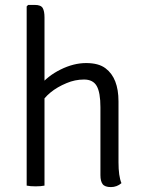

<svg xmlns="http://www.w3.org/2000/svg" viewBox="-20 -755 585 781"><path d="M161 0Q147 3 124.8 3Q102.5 3 88.5 0V-729L94.5 -735H121.5Q146.5 -735 153.8 -722.2Q161 -709.5 161 -684.5ZM474 -10Q455.5 6 431 6Q406.5 6 397.5 -6Q388.5 -18 388.5 -42.5V-319Q388.5 -378.5 373.5 -405Q358.5 -431.5 321.8 -431.5Q285 -431.5 251 -417Q174.5 -385.5 141 -326.5V-405Q173.5 -446 226.5 -472.2Q279.5 -498.5 330.5 -498.5Q381.5 -498.5 409.5 -477Q462 -437.5 462 -342.5V-95Q462 -38.5 474 -10Z"/></svg>

Font: Signika-CLs Light
Style: CLs-Regular
Weight: 300
Version: Version 2.003;gftools[0.9.32]